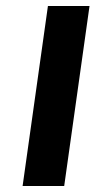

<svg xmlns="http://www.w3.org/2000/svg" viewBox="-20 -617 317 637"><path d="M55 0 139 -597H277L193 0Z"/></svg>

Font: Gamine
Style: Bold Italic
Weight: 700
Designer: Tapiwanashe Sebastian Garikayi
Version: Version 1.000